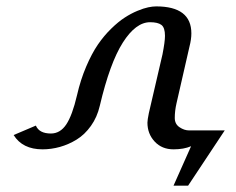

<svg xmlns="http://www.w3.org/2000/svg" viewBox="-20 -460 742 604"><path d="M525.9 9.8Q489.3 9.8 466.6 -14.6Q443.8 -39.1 443.8 -74.2Q443.8 -82 448.2 -104L491.2 -289.1Q499 -329.1 499 -347.2Q499 -373 487.8 -381.6Q476.6 -390.1 452.1 -390.1Q407.2 -390.1 366.5 -326.2Q325.7 -262.2 293.9 -127Q285.6 -91.3 266.1 -64Q246.6 -36.6 221.2 -21Q195.8 -5.4 168.5 2.2Q141.1 9.8 113.8 9.8Q50.8 9.8 22.9 -35.2L92.8 -64.9Q103.5 -40 140.1 -40Q169.4 -40 188.5 -68.6Q207.5 -97.2 222.2 -160.2Q233.4 -209 251 -250.2Q268.6 -291.5 287.8 -319.6Q307.1 -347.7 329.6 -369.6Q352.1 -391.6 372.1 -404.5Q392.1 -417.5 412.1 -425.8Q432.1 -434.1 446.3 -437Q460.4 -439.9 471.2 -439.9Q582 -439.9 582 -355Q582 -336.4 576.2 -314L535.2 -134.8Q529.8 -111.3 529.8 -88.9Q529.8 -69.8 544.7 -59.8Q559.6 -49.8 574.2 -49.8H687L571.8 124H525.9L581.1 0Q558.1 9.8 525.9 9.8Z"/></svg>

Font: Pfennig
Style: Italic
Weight: 500
Italic angle: -13°
Version: Version 20120410 ; ttfautohint (v0.8)